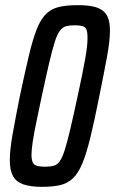

<svg xmlns="http://www.w3.org/2000/svg" viewBox="-20 -716 446 744"><path d="M142 8Q97 8 69.5 -2Q42 -12 30 -34.5Q18 -57 18 -95Q18 -136 29 -197Q40 -258 57 -344Q77 -438 92 -501Q107 -564 122.5 -603Q138 -642 158.5 -662Q179 -682 208.5 -689Q238 -696 281 -696Q316 -696 340 -691Q364 -686 378.5 -674.5Q393 -663 399.5 -644.5Q406 -626 406 -597Q406 -557 394.5 -495Q383 -433 365 -344Q346 -248 330.5 -184.5Q315 -121 299 -82.5Q283 -44 262 -24.5Q241 -5 212.5 1.5Q184 8 142 8ZM156 -70Q174 -70 187.5 -73.5Q201 -77 211 -90.5Q221 -104 230.5 -133.5Q240 -163 252 -214Q264 -265 281 -344Q301 -436 310.5 -490Q320 -544 319 -572Q319 -594 314 -603.5Q309 -613 297.5 -615.5Q286 -618 268 -618Q249 -618 236 -614.5Q223 -611 212.5 -597.5Q202 -584 192.5 -554.5Q183 -525 171 -474Q159 -423 142 -344Q131 -291 121.5 -246Q112 -201 107 -168Q102 -135 102 -116Q102 -95 108 -85Q114 -75 126 -72.5Q138 -70 156 -70Z"/></svg>

Font: Saira ExtraCondensed Medium
Style: Italic
Weight: 500
Width: 2
Italic angle: -12°
Designer: Hector Gatti with collaboration of the Omnibus-Type team
Foundry: Omnibus-Type
Version: Version 1.101